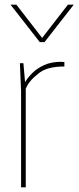

<svg xmlns="http://www.w3.org/2000/svg" viewBox="-20 -800 337 820"><path d="M90 0H70V-410L65 -530H80L87 -449Q98 -468 118 -488Q138 -508 168.5 -522Q199 -536 240 -536L255 -535V-516Q178 -516 143 -485Q103 -454 90 -421ZM170 -620H150L25 -780H50L160 -638L270 -780H295Z"/></svg>

Font: Tanohe Sans Thin
Style: Regular
Weight: 100
Designer: Village Type and Design LLC & Cristiano Sobral
Foundry: Cooper Hewitt Smithsonian Design Museum
Version: Version 1.00;September 29, 2021;FontCreator 13.0.0.2655 64-b